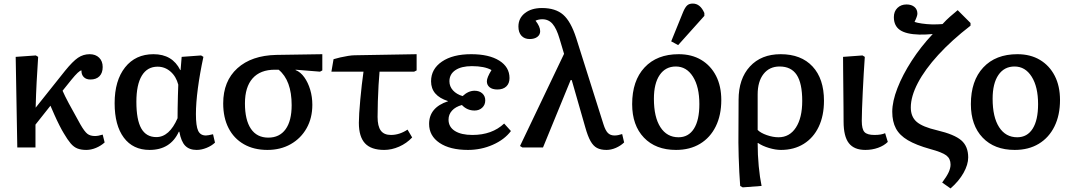

<svg xmlns="http://www.w3.org/2000/svg" viewBox="-20 -827 6009 1077"><path d="M464 14Q435 14 414.5 6Q394 -2 376.5 -22.5Q359 -43 338 -79Q328 -95 313.5 -123.5Q299 -152 285.5 -182.5Q272 -213 263 -234L179 -128V0H77L68 -508L181 -516L194 -508Q189 -432 185.5 -366.5Q182 -301 180 -223L345 -430Q388 -483 417.5 -503Q447 -523 483 -523Q516 -523 536 -503.5Q556 -484 556 -451Q556 -418 538 -399.5Q520 -381 487 -381Q463 -381 449.5 -395Q436 -409 437 -432Q423 -432 380 -379L331 -318Q343 -290 365.5 -248Q388 -206 431 -129Q454 -89 470 -76.5Q486 -64 513 -64Q531 -64 556 -72L567 -28Q546 -9 518.5 2.5Q491 14 464 14Z M819 14Q726 14 674.5 -55Q623 -124 623 -248Q623 -375 681.5 -449Q740 -523 841 -523Q947 -523 991 -434H993L999 -508L1108 -516L1121 -508Q1101 -415 1090 -332Q1079 -249 1079 -187Q1079 -120 1091.5 -93.5Q1104 -67 1135 -67Q1146 -67 1175 -74L1186 -27Q1167 -9 1138.5 2.5Q1110 14 1083 14Q1042 14 1019 -9.5Q996 -33 986 -88H983Q936 14 819 14ZM857 -58Q930 -58 976 -164Q976 -186 976.5 -220.5Q977 -255 978 -290.5Q979 -326 980 -352Q968 -398 936.5 -425.5Q905 -453 864 -453Q806 -453 775.5 -402.5Q745 -352 745 -256Q745 -155 772.5 -106.5Q800 -58 857 -58Z M1480 14Q1404 14 1348 -18Q1292 -50 1262 -108.5Q1232 -167 1232 -247Q1232 -372 1311.5 -444Q1391 -516 1530 -519L1788 -523V-432L1775 -425L1638 -436V-434Q1666 -423 1687 -393.5Q1708 -364 1720 -324Q1732 -284 1732 -239Q1732 -165 1700 -108Q1668 -51 1611 -18.5Q1554 14 1480 14ZM1485 -55Q1548 -55 1582 -102Q1616 -149 1616 -237Q1616 -376 1543 -436H1522Q1440 -436 1397 -387.5Q1354 -339 1354 -247Q1354 -154 1387.5 -104.5Q1421 -55 1485 -55Z M2135 14Q2062 14 2027.5 -23Q1993 -60 1993 -138Q1993 -158 1995 -192.5Q1997 -227 2001 -268.5Q2005 -310 2009.5 -351Q2014 -392 2019 -425H1839L1851 -495Q1867 -500 1889 -505Q1911 -510 1933 -513.5Q1955 -517 1970 -517L2317 -523V-432L2303 -425H2109Q2106 -394 2103.5 -350Q2101 -306 2099.5 -258.5Q2098 -211 2098 -171Q2098 -119 2116 -94.5Q2134 -70 2173 -70Q2221 -70 2266 -100L2292 -56Q2261 -23 2219 -4.5Q2177 14 2135 14Z M2605 14Q2504 14 2445.5 -25.5Q2387 -65 2387 -132Q2387 -224 2493 -259V-260Q2398 -290 2398 -371Q2398 -440 2459 -481.5Q2520 -523 2623 -523Q2723 -523 2780.5 -487Q2838 -451 2838 -389Q2838 -359 2820 -342Q2802 -325 2770 -325Q2742 -325 2726.5 -337.5Q2711 -350 2711 -371Q2711 -392 2737 -434Q2698 -456 2627 -456Q2568 -456 2534.5 -433.5Q2501 -411 2501 -371Q2501 -342 2521 -320Q2541 -298 2575 -288Q2607 -318 2642 -318Q2669 -318 2685.5 -303Q2702 -288 2702 -264Q2702 -239 2685 -223Q2668 -207 2642 -207Q2600 -207 2571 -238Q2535 -228 2515.5 -206.5Q2496 -185 2496 -156Q2496 -115 2531.5 -92.5Q2567 -70 2630 -70Q2740 -70 2808 -134L2846 -92Q2810 -44 2744.5 -15Q2679 14 2605 14Z M3470 -75 3481 -28Q3461 -9 3434.5 2.5Q3408 14 3382 14Q3350 14 3329 3Q3308 -8 3292.5 -35.5Q3277 -63 3263 -113L3187 -378H3181L3026 0H2910L2897 -8L3144 -525L3119 -609Q3102 -667 3079.5 -693Q3057 -719 3022 -719Q3001 -719 2984 -711Q3010 -678 3010 -652Q3010 -632 2994 -620Q2978 -608 2951 -608Q2922 -608 2905 -626.5Q2888 -645 2888 -678Q2888 -725 2924.5 -753.5Q2961 -782 3020 -782Q3096 -782 3139 -744.5Q3182 -707 3212 -614L3365 -130Q3376 -95 3390 -81Q3404 -67 3427 -67Q3446 -67 3470 -75Z M3772 14Q3658 14 3592 -55Q3526 -124 3526 -243Q3526 -374 3595.5 -448.5Q3665 -523 3787 -523Q3860 -523 3913.5 -491Q3967 -459 3996.5 -401.5Q4026 -344 4026 -266Q4026 -181 3995 -118Q3964 -55 3907 -20.5Q3850 14 3772 14ZM3786 -57Q3842 -57 3872.5 -105Q3903 -153 3903 -243Q3903 -340 3867 -397Q3831 -454 3771 -454Q3713 -454 3680.5 -406.5Q3648 -359 3648 -273Q3648 -170 3684.5 -113.5Q3721 -57 3786 -57ZM3784 -574 3745 -595 3812 -760Q3823 -786 3834.5 -796.5Q3846 -807 3866 -807Q3908 -807 3931 -754V-738Z M4146 224 4132 216Q4129 182 4127 138.5Q4125 95 4123.5 51Q4122 7 4122 -27L4123 -267Q4123 -385 4186.5 -454Q4250 -523 4359 -523Q4474 -523 4538 -454Q4602 -385 4602 -262Q4602 -178 4572.5 -116Q4543 -54 4488.5 -20Q4434 14 4361 14Q4330 14 4293.5 3Q4257 -8 4232 -25H4230Q4230 42 4236 105Q4242 168 4252 216ZM4347 -57Q4409 -57 4444.5 -111.5Q4480 -166 4480 -261Q4480 -360 4449 -407Q4418 -454 4353 -454Q4296 -454 4263 -412Q4230 -370 4230 -297V-98Q4247 -81 4281.5 -69Q4316 -57 4347 -57Z M4834 14Q4771 14 4741.5 -24Q4712 -62 4712 -145Q4712 -178 4711.5 -228Q4711 -278 4710.5 -332.5Q4710 -387 4709.5 -434Q4709 -481 4709 -508L4818 -516L4831 -508Q4828 -467 4825 -415Q4822 -363 4819.5 -311Q4817 -259 4815.5 -216Q4814 -173 4814 -149Q4814 -103 4829 -86.5Q4844 -70 4885 -70Q4924 -70 4945 -80L4960 -31Q4939 -10 4905.5 2Q4872 14 4834 14Z M5312 230 5265 197Q5291 162 5301.5 139Q5312 116 5312 96Q5312 63 5288.5 45Q5265 27 5198 9Q5119 -13 5072.5 -40.5Q5026 -68 5005.5 -106.5Q4985 -145 4985 -200Q4985 -258 5014 -332.5Q5043 -407 5094 -486Q5145 -565 5212 -636Q5190 -634 5173.5 -633.5Q5157 -633 5137 -633Q5063 -635 5028.5 -658.5Q4994 -682 4994 -731Q4994 -763 5014 -782.5Q5034 -802 5065 -802Q5093 -802 5109.5 -788Q5126 -774 5126 -750Q5126 -737 5110 -704Q5124 -699 5151 -695Q5178 -691 5210 -690Q5242 -690 5267 -692Q5288 -715 5309 -733.5Q5330 -752 5352 -770L5424 -698V-683Q5318 -601 5243 -519Q5168 -437 5128.5 -361.5Q5089 -286 5089 -224Q5089 -172 5122 -143.5Q5155 -115 5237 -96Q5334 -73 5372.5 -39.5Q5411 -6 5411 56Q5411 96 5385 142.5Q5359 189 5312 230Z M5672 14Q5558 14 5492 -55Q5426 -124 5426 -243Q5426 -374 5495.5 -448.5Q5565 -523 5687 -523Q5760 -523 5813.5 -491Q5867 -459 5896.5 -401.5Q5926 -344 5926 -266Q5926 -181 5895 -118Q5864 -55 5807 -20.5Q5750 14 5672 14ZM5686 -57Q5742 -57 5772.5 -105Q5803 -153 5803 -243Q5803 -340 5767 -397Q5731 -454 5671 -454Q5613 -454 5580.5 -406.5Q5548 -359 5548 -273Q5548 -170 5584.5 -113.5Q5621 -57 5686 -57Z"/></svg>

Font: Literata Medium
Style: Regular
Weight: 500
Designer: Latin by Veronika Burian and Jose Scaglione. Greek by Irene Vlachou. Cyrillic by Vera Evstafieva.
Foundry: TypeTogether
Version: Version 3.103; ttfautohint (v1.8.4.7-5d5b);gftools[0.9.29]